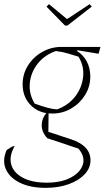

<svg xmlns="http://www.w3.org/2000/svg" viewBox="-42 -704 526 925"><path d="M210 -157Q201 -157 192 -158L191 -69L300 -33Q394 -2 394 68Q394 106 365.5 136Q337 166 288.5 183.5Q240 201 178 201Q104 201 54 176.5Q4 152 -14 110.5Q-32 69 -10 19Q10 6 14 3.5Q18 1 29 -1Q1 48 12 88Q23 128 67.5 152Q112 176 183 176Q253 176 299 151.5Q345 127 357 89Q369 51 336 12L186 -38Q159 -67 159 -101Q159 -133 181 -159Q130 -168 98.5 -205.5Q67 -243 67 -298Q67 -347 92.5 -388Q118 -429 161 -453.5Q204 -478 254 -478H442L433 -445L331 -462L329 -458Q359 -440 376 -408Q393 -376 393 -335Q393 -287 368 -246.5Q343 -206 301.5 -181.5Q260 -157 210 -157ZM233 -177Q288 -197 320.5 -239.5Q353 -282 358.5 -334Q364 -386 336 -431Q310 -439 283 -447Q256 -455 227 -458Q172 -439 139 -396.5Q106 -354 101.5 -302.5Q97 -251 125 -205Q163 -191 188.5 -184.5Q214 -178 233 -177ZM271 -581 182 -672 194 -684 281 -612 390 -684 400 -672 283 -581Z"/></svg>

Font: Piazzolla Thin
Style: Italic
Weight: 100
Italic angle: -11.3°
Designer: Juan Pablo del Peral
Foundry: Huerta Tipografica
Version: Version 1.330